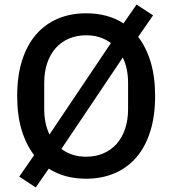

<svg xmlns="http://www.w3.org/2000/svg" viewBox="-20 -768 752 838"><path d="M356 12Q261 12 193 -32L136 50L64 3L129 -91Q94 -136 74.5 -200.5Q55 -265 55 -349Q55 -437 76.5 -504.5Q98 -572 137.5 -617.5Q177 -663 232.5 -686.5Q288 -710 356 -710Q451 -710 519 -666L576 -748L648 -701L583 -607Q618 -562 637.5 -497.5Q657 -433 657 -349Q657 -261 635.5 -193.5Q614 -126 574.5 -80.5Q535 -35 479.5 -11.5Q424 12 356 12ZM173 -292Q173 -229 196 -181L464 -580Q419 -614 356 -614Q315 -614 281 -599.5Q247 -585 223 -558Q199 -531 186 -492.5Q173 -454 173 -406ZM539 -406Q539 -469 516 -517L248 -118Q293 -84 356 -84Q397 -84 431 -98.5Q465 -113 489 -140Q513 -167 526 -205.5Q539 -244 539 -292Z"/></svg>

Font: IBM Plex Sans Thai Looped Medium
Style: Regular
Weight: 500
Designer: Mike Abbink, Paul van der Laan, Pieter van Rosmalen, Ben Mitchell, Mark Frömberg
Foundry: Bold Monday
Version: Version 1.1